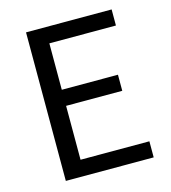

<svg xmlns="http://www.w3.org/2000/svg" viewBox="-100 -738 728 819"><g transform="rotate(-15 263.5 -328.0)"><path d="M90 -656V0H478V-71H174V-309H422V-380H174V-585H468V-656Z"/></g></svg>

Font: Cambridge Sans
Style: Regular
Weight: 400
Version: Version 2.020;PS 002.020;hotconv 1.0.88;makeotf.lib2.5.64775